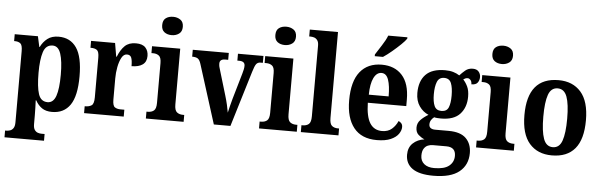

<svg xmlns="http://www.w3.org/2000/svg" viewBox="-57 -974 4433 1418"><g transform="rotate(5 2159.5 -265.0)"><path d="M11 229V179H21Q33 179 47.5 174.5Q62 170 72 155.5Q82 141 82 112V-415Q82 -461 66.5 -473Q51 -485 26 -485H20V-536H192L209 -458H212Q231 -497 263 -521.5Q295 -546 345 -546Q432 -546 478 -479Q524 -412 524 -267Q524 -122 478 -55Q432 12 344 12Q298 12 269 -8Q240 -28 221 -63H217Q218 -39 219 -10Q220 19 220 49V113Q220 142 230 156Q240 170 254 174.5Q268 179 280 179H304V229ZM305 -57Q348 -57 366.5 -110Q385 -163 385 -267Q385 -368 367 -422.5Q349 -477 307 -477Q256 -477 238 -421.5Q220 -366 220 -268Q220 -163 237.5 -110Q255 -57 305 -57Z M581 0V-51H585Q614 -51 632 -63Q650 -75 650 -123V-417Q650 -462 634 -473.5Q618 -485 589 -485H586V-536H764L781 -436H785Q806 -489 836 -518Q866 -547 918 -547Q967 -547 989 -523Q1011 -499 1011 -461Q1011 -418 982 -397Q953 -376 900 -376Q900 -418 892 -438.5Q884 -459 859 -459Q835 -459 819.5 -430.5Q804 -402 796 -360Q788 -318 788 -275V-118Q788 -73 804.5 -62Q821 -51 847 -51H875V0Z M1175 -630Q1142 -630 1120.5 -646.5Q1099 -663 1099 -698Q1099 -734 1120.5 -750Q1142 -766 1175 -766Q1206 -766 1229 -750Q1252 -734 1252 -698Q1252 -663 1229 -646.5Q1206 -630 1175 -630ZM1039 0V-51H1049Q1077 -51 1094 -65Q1111 -79 1111 -122V-417Q1111 -458 1094 -471.5Q1077 -485 1051 -485H1038V-536H1247V-123Q1247 -79 1264.5 -65Q1282 -51 1309 -51H1319V0Z M1405 -437Q1396 -466 1382 -475.5Q1368 -485 1340 -485V-536H1607V-485H1585Q1544 -485 1544 -452Q1544 -440 1546.5 -428.5Q1549 -417 1553 -406L1609 -219Q1619 -186 1626.5 -153.5Q1634 -121 1638 -96Q1642 -115 1649 -143Q1656 -171 1664 -200L1720 -393Q1725 -411 1728 -424.5Q1731 -438 1731 -452Q1731 -485 1688 -485H1675V-536H1864V-485H1846Q1826 -485 1815 -470.5Q1804 -456 1791 -412L1666 0H1543Z M2014 -630Q1981 -630 1959.5 -646.5Q1938 -663 1938 -698Q1938 -734 1959.5 -750Q1981 -766 2014 -766Q2045 -766 2068 -750Q2091 -734 2091 -698Q2091 -663 2068 -646.5Q2045 -630 2014 -630ZM1878 0V-51H1888Q1916 -51 1933 -65Q1950 -79 1950 -122V-417Q1950 -458 1933 -471.5Q1916 -485 1890 -485H1877V-536H2086V-123Q2086 -79 2103.5 -65Q2121 -51 2148 -51H2158V0Z M2188 0V-51H2198Q2225 -51 2242 -65Q2259 -79 2259 -123V-647Q2259 -674 2248.5 -687.5Q2238 -701 2224 -705Q2210 -709 2198 -709H2188V-760H2397V-123Q2397 -79 2414 -65Q2431 -51 2458 -51H2467V0Z M2751 10Q2638 10 2580.5 -62Q2523 -134 2523 -265Q2523 -406 2580 -477Q2637 -548 2741 -548Q2837 -548 2892 -487Q2947 -426 2947 -307V-259H2662Q2664 -156 2694.5 -108Q2725 -60 2784 -60Q2829 -60 2857 -84.5Q2885 -109 2900 -144Q2912 -140 2921 -129.5Q2930 -119 2930 -102Q2930 -77 2912 -51Q2894 -25 2854.5 -7.5Q2815 10 2751 10ZM2811 -319Q2811 -397 2795.5 -442Q2780 -487 2744 -487Q2708 -487 2686.5 -443.5Q2665 -400 2664 -319ZM2683 -619Q2703 -651 2729.5 -691.5Q2756 -732 2769 -766H2911V-756Q2900 -739 2871 -711Q2842 -683 2807.5 -654Q2773 -625 2744 -606H2683Z M3190 236Q3086 236 3035 200Q2984 164 2984 98Q2984 44 3017.5 12.5Q3051 -19 3102 -26Q3078 -36 3057 -54.5Q3036 -73 3036 -108Q3036 -141 3058.5 -164.5Q3081 -188 3116 -209Q3075 -226 3047.5 -265.5Q3020 -305 3020 -363Q3020 -451 3066.5 -499.5Q3113 -548 3210 -548Q3244 -548 3270 -540.5Q3296 -533 3317 -519Q3335 -539 3357.5 -558Q3380 -577 3413 -577Q3442 -577 3456.5 -560Q3471 -543 3471 -520Q3471 -496 3458 -478.5Q3445 -461 3412 -461Q3412 -482 3402 -493Q3392 -504 3381 -504Q3370 -504 3362.5 -500Q3355 -496 3349 -492Q3368 -472 3382 -442.5Q3396 -413 3396 -368Q3396 -289 3351 -239.5Q3306 -190 3210 -190Q3200 -190 3184 -191Q3168 -192 3160 -195Q3149 -188 3139 -173.5Q3129 -159 3129 -140Q3129 -121 3141.5 -112.5Q3154 -104 3175 -104H3275Q3363 -104 3404 -63Q3445 -22 3445 46Q3445 134 3382 185Q3319 236 3190 236ZM3208 -246Q3248 -246 3261 -277.5Q3274 -309 3274 -365Q3274 -423 3260.5 -457Q3247 -491 3208 -491Q3170 -491 3156 -456Q3142 -421 3142 -364Q3142 -309 3156 -277.5Q3170 -246 3208 -246ZM3192 179Q3267 179 3302 150.5Q3337 122 3337 76Q3337 11 3268 11H3166Q3149 11 3131.5 18Q3114 25 3102 43.5Q3090 62 3090 95Q3090 134 3117 156.5Q3144 179 3192 179Z M3623 -630Q3590 -630 3568.5 -646.5Q3547 -663 3547 -698Q3547 -734 3568.5 -750Q3590 -766 3623 -766Q3654 -766 3677 -750Q3700 -734 3700 -698Q3700 -663 3677 -646.5Q3654 -630 3623 -630ZM3487 0V-51H3497Q3525 -51 3542 -65Q3559 -79 3559 -122V-417Q3559 -458 3542 -471.5Q3525 -485 3499 -485H3486V-536H3695V-123Q3695 -79 3712.5 -65Q3730 -51 3757 -51H3767V0Z M4049 10Q3943 10 3882.5 -59.5Q3822 -129 3822 -270Q3822 -548 4052 -548Q4157 -548 4217.5 -479Q4278 -410 4278 -270Q4278 -129 4220 -59.5Q4162 10 4049 10ZM4051 -51Q4100 -51 4119.5 -106.5Q4139 -162 4139 -270Q4139 -378 4119 -432.5Q4099 -487 4050 -487Q4001 -487 3981.5 -432.5Q3962 -378 3962 -270Q3962 -162 3982 -106.5Q4002 -51 4051 -51Z"/></g></svg>

Font: Noto Serif Lao Condensed
Style: Bold
Weight: 700
Width: 3
Designer: Monotype Design Team
Foundry: Monotype Imaging Inc.
Version: Version 2.003; ttfautohint (v1.8.4.7-5d5b)